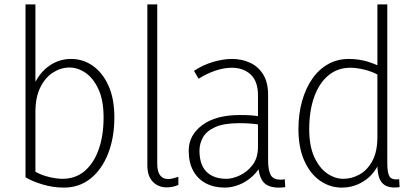

<svg xmlns="http://www.w3.org/2000/svg" viewBox="-20 -845 1877 873"><path d="M271 8Q221 8 173 -6.5Q125 -21 96 -39V-825H141V-424H119Q148 -503 196 -540Q244 -577 303 -577Q358 -577 402.5 -545.5Q447 -514 473.5 -455Q500 -396 500 -311Q500 -219 471.5 -146.5Q443 -74 391.5 -33Q340 8 271 8ZM264 -32Q323 -32 364.5 -67Q406 -102 428.5 -165Q451 -228 451 -311Q451 -388 428 -438.5Q405 -489 369.5 -513.5Q334 -538 296 -538Q257 -538 221.5 -515.5Q186 -493 163.5 -448Q141 -403 141 -335V-64Q170 -48 204 -40Q238 -32 264 -32Z M650 -93V-825H695V-99Q695 -66 707.5 -48.5Q720 -31 744 -31Q754 -31 765 -33.5Q776 -36 791 -41V-4Q779 1 766 4Q753 7 738 7Q700 7 675 -18.5Q650 -44 650 -93Z M1153 -115 1174 -109Q1157 -70 1128.5 -44Q1100 -18 1067 -5Q1034 8 1002 8Q953 8 916 -11.5Q879 -31 858.5 -68.5Q838 -106 838 -160Q838 -230 899.5 -276Q961 -322 1071 -322Q1100 -322 1122.5 -320.5Q1145 -319 1168 -314V-277Q1143 -281 1120.5 -283Q1098 -285 1069 -285Q999 -285 959.5 -267.5Q920 -250 903.5 -221.5Q887 -193 887 -160Q887 -96 919 -64Q951 -32 1010 -32Q1037 -32 1070.5 -47.5Q1104 -63 1128.5 -95Q1153 -127 1153 -178V-411Q1153 -476 1119.5 -506.5Q1086 -537 1034 -537Q999 -537 960 -524Q921 -511 883 -487L862 -523Q903 -550 949 -563.5Q995 -577 1035 -577Q1080 -577 1117.5 -559.5Q1155 -542 1177 -506Q1199 -470 1199 -414V-117Q1199 -72 1210.5 -50Q1222 -28 1257 -28Q1262 -28 1266 -28.5Q1270 -29 1275 -30L1277 6Q1270 7 1262.5 7.5Q1255 8 1248 8Q1194 8 1173.5 -22.5Q1153 -53 1153 -115Z M1741 -825V-101Q1741 -58 1751.5 -42Q1762 -26 1795 -30L1797 6Q1760 11 1737.5 1Q1715 -9 1705.5 -33Q1696 -57 1696 -96V-146H1721Q1696 -67 1646 -29.5Q1596 8 1534 8Q1480 8 1435 -23.5Q1390 -55 1363.5 -114.5Q1337 -174 1337 -258Q1337 -327 1353.5 -385.5Q1370 -444 1400 -487Q1430 -530 1472 -553.5Q1514 -577 1566 -577Q1616 -577 1659 -562.5Q1702 -548 1732 -530L1698 -505Q1669 -521 1634 -529Q1599 -537 1573 -537Q1515 -537 1473 -502Q1431 -467 1408.5 -404Q1386 -341 1386 -258Q1386 -181 1409 -131Q1432 -81 1467.5 -56.5Q1503 -32 1541 -32Q1580 -32 1615.5 -52Q1651 -72 1673.5 -114Q1696 -156 1696 -223V-825Z"/></svg>

Font: Yaldevi ExtraLight
Style: Regular
Weight: 200
Designer: Sol Matas, Rajitha Manaperi, Kosala Senevirathne
Foundry: Mooniak
Version: Version 1.100